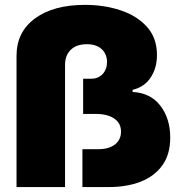

<svg xmlns="http://www.w3.org/2000/svg" viewBox="-20 -757 732 777"><path d="M46.9 0V-531.2Q46.9 -627.4 121.6 -682.4Q196.3 -737.3 324.2 -737.3Q401.9 -737.3 468 -715.3Q534.2 -693.4 574.7 -648.4Q615.2 -603.5 615.2 -534.2Q615.2 -481.9 589.8 -443.4Q564.5 -404.8 516.6 -393.6V-384.8Q588.9 -381.3 628.9 -329.3Q668.9 -277.3 668.9 -200.2Q668.9 -132.3 637 -87.9Q605 -43.5 549.1 -21.7Q493.2 0 420.9 0H313.5V-153.3H378.9Q420.9 -153.3 445.3 -172.4Q469.7 -191.4 469.7 -224.6Q469.7 -258.3 442.4 -277.1Q415 -295.9 368.2 -295.9H316.4V-438.5H349.6Q377.9 -438.5 395.5 -457.5Q413.1 -476.6 413.1 -505.9Q413.1 -538.1 391.6 -558.1Q370.1 -578.1 331.1 -578.1Q290 -578.1 266.6 -555.7Q243.2 -533.2 243.2 -494.1V0Z"/></svg>

Font: Inter Black
Style: Regular
Weight: 900
Designer: Rasmus Andersson
Foundry: rsms
Version: Version 4.000;git-a52131595